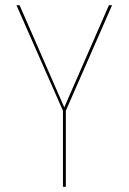

<svg xmlns="http://www.w3.org/2000/svg" viewBox="-20 -426 492 735"><path d="M409 -406 232 -2V289H221V-2L43 -406H55L226 -15L397 -406Z"/></svg>

Font: EauTest Hairline
Style: Regular
Weight: 250
Designer: Christian Thalmann (Catharsis Fonts)
Version: Version 0.001;PS 000.001;hotconv 1.0.88;makeotf.lib2.5.64775